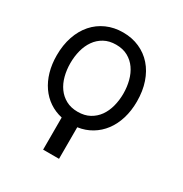

<svg xmlns="http://www.w3.org/2000/svg" viewBox="-174 -687 979 1025"><g transform="rotate(30 315.5 -175.0)"><path d="M234.4 5Q191.4 -4.6 156.4 -28.2Q121.4 -51.8 96.8 -87.4Q72.1 -122.9 58.8 -169Q45.5 -215.2 45.5 -269.9Q45.5 -333.8 63.4 -386Q81.3 -438.2 113.8 -475.1Q146.3 -512.1 191.8 -532.3Q237.2 -552.6 292.6 -552.6Q348 -552.6 393.6 -532.3Q439.3 -512.1 471.8 -475.1Q504.3 -438.2 522 -386Q539.8 -333.8 539.8 -269.9Q539.8 -212.4 525 -164.2Q510.3 -116.1 483.1 -80.1Q456 -44 417.6 -21.1Q379.3 1.8 332.4 8.5V203.1H234.4ZM292.6 -63.9Q334.9 -63.9 365.6 -80.8Q396.3 -97.7 416.4 -125.9Q436.4 -154.1 446.2 -191.6Q456 -229 456 -269.9Q456 -311.1 446.2 -348.5Q436.4 -386 416.4 -414.6Q396.3 -443.2 365.6 -460.2Q334.9 -477.3 292.6 -477.3Q250.7 -477.3 219.8 -460.2Q188.9 -443.2 168.9 -414.6Q148.8 -386 139 -348.5Q129.3 -311.1 129.3 -269.9Q129.3 -229 139 -191.6Q148.8 -154.1 168.9 -125.9Q188.9 -97.7 219.8 -80.8Q250.7 -63.9 292.6 -63.9Z"/></g></svg>

Font: Interop
Style: Regular
Weight: 400
Designer: Rasmus Andersson, Google, Jang Haemin
Foundry: jhaemin
Version: Version 1.008